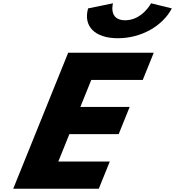

<svg xmlns="http://www.w3.org/2000/svg" viewBox="-20 -1145 1063 1165"><path d="M896.6 -1125C896.6 -1125 842.9 -1022 739.5 -1022C636.1 -1022 665.6 -1125 665.6 -1125L514.5 -1094C484.4 -987 553.5 -913 695.4 -913C837.3 -913 966.2 -987 1022.7 -1094ZM912.9 -825H393.7L60.3 0H579.5L646.2 -165H333.8L400.9 -331H700.1L766.7 -496H467.5L533.8 -660H846.2Z"/></svg>

Font: Hussar
Style: BdWideOblFour
Weight: 700
Foundry: Cannot Into Space Fonts
Version: Version 2.00